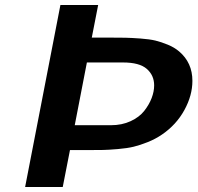

<svg xmlns="http://www.w3.org/2000/svg" viewBox="-20 -745 787 765"><path d="M230 0H80.1L220.7 -725.1H371.1L345.7 -595.2H414.6Q457.5 -595.2 479.7 -594.7Q502 -594.2 539.1 -591.6Q576.2 -588.9 599.4 -583.3Q622.6 -577.6 648.7 -566.9Q674.8 -556.2 693.8 -540Q746.6 -495.1 746.6 -422.9Q746.6 -364.7 714.6 -306.4Q682.6 -248 625.5 -209Q599.1 -190.9 568.4 -178.7Q537.6 -166.5 512.5 -160.4Q487.3 -154.3 450 -151.1Q412.6 -147.9 390.9 -147.5Q369.1 -147 327.6 -147H258.8ZM421.9 -246.1Q465.8 -246.1 500.5 -262.2Q535.2 -278.3 554.7 -303.2Q574.2 -328.1 584.2 -354.2Q594.2 -380.4 594.2 -404.8Q594.2 -444.8 564.9 -470.5Q535.6 -496.1 470.2 -496.1H326.2L277.8 -246.1Z"/></svg>

Font: Aurulent Sans
Style: BoldItalic
Weight: 700
Italic angle: -11°
Version: Version 2007.05.04